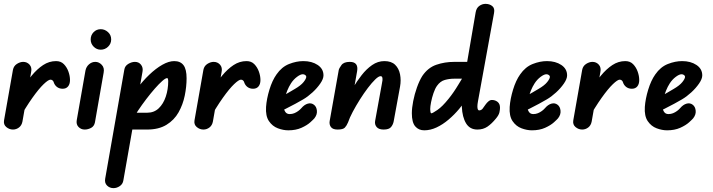

<svg xmlns="http://www.w3.org/2000/svg" viewBox="-25 -670 3688 993"><path d="M299 -211Q282 -211 270 -220Q258 -229 253 -244Q252 -249 247.5 -253.5Q243 -258 236 -258Q225 -258 200.5 -234.5Q176 -211 142.5 -164Q109 -117 69 -46L79 -201Q110 -244 138.5 -278.5Q167 -313 198 -333.5Q229 -354 265 -354Q290 -354 305.5 -338Q321 -322 329 -299.5Q337 -277 337 -256Q337 -235 327 -223Q317 -211 299 -211ZM42 0Q23 0 7.5 -13Q-8 -26 -4 -48L42 -309Q46 -329 62.5 -339.5Q79 -350 95 -350Q115 -350 128 -335.5Q141 -321 136 -297L91 -41Q87 -21 73 -10.5Q59 0 42 0Z M413 0Q394 0 381 -13.5Q368 -27 372 -49L417 -305Q421 -325 435.5 -337.5Q450 -350 468 -350Q487 -350 501.5 -334.5Q516 -319 511 -294L466 -37Q462 -17 446 -8.5Q430 0 413 0ZM496 -413Q475 -413 459.5 -428.5Q444 -444 444 -466Q444 -488 459 -503.5Q474 -519 496 -519Q517 -519 533.5 -504Q550 -489 550 -466Q550 -444 534 -428.5Q518 -413 496 -413Z M562 303Q542 303 528.5 289.5Q515 276 519 254L618 -310Q621 -329 638.5 -339.5Q656 -350 673 -350Q693 -350 704.5 -335Q716 -320 712 -299L613 263Q610 282 594.5 292.5Q579 303 562 303ZM940 -265Q940 -222 930.5 -175.5Q921 -129 898.5 -89Q876 -49 836 -24.5Q796 0 736 0H629V-87H736Q772 -87 796 -110Q820 -133 832.5 -170.5Q845 -208 845 -251Q845 -255 844 -260.5Q843 -266 839 -266Q831 -266 814 -251Q797 -236 775.5 -211.5Q754 -187 731.5 -157.5Q709 -128 689 -98Q669 -68 656 -42H604Q611 -83 632 -126.5Q653 -170 683 -210.5Q713 -251 747 -283.5Q781 -316 814.5 -335Q848 -354 876 -354Q908 -354 924 -333Q940 -312 940 -265Z M1284 -211Q1267 -211 1255 -220Q1243 -229 1238 -244Q1237 -249 1232.5 -253.5Q1228 -258 1221 -258Q1210 -258 1185.5 -234.5Q1161 -211 1127.5 -164Q1094 -117 1054 -46L1064 -201Q1095 -244 1123.5 -278.5Q1152 -313 1183 -333.5Q1214 -354 1250 -354Q1275 -354 1290.5 -338Q1306 -322 1314 -299.5Q1322 -277 1322 -256Q1322 -235 1312 -223Q1302 -211 1284 -211ZM1027 0Q1008 0 992.5 -13Q977 -26 981 -48L1027 -309Q1031 -329 1047.5 -339.5Q1064 -350 1080 -350Q1100 -350 1113 -335.5Q1126 -321 1121 -297L1076 -41Q1072 -21 1058 -10.5Q1044 0 1027 0Z M1466 4Q1440 4 1412 -6.5Q1384 -17 1366 -43.5Q1348 -70 1351 -117Q1354 -159 1368.5 -206.5Q1383 -254 1405 -285Q1432 -324 1470 -339Q1508 -354 1544 -354Q1588 -354 1618 -334Q1648 -314 1648 -280Q1648 -262 1631.5 -238Q1615 -214 1591 -192Q1567 -170 1543 -156Q1526 -146 1503 -133.5Q1480 -121 1453 -107.5Q1426 -94 1396 -80L1408 -157Q1417 -162 1433.5 -171.5Q1450 -181 1468.5 -191.5Q1487 -202 1500 -210Q1531 -228 1545 -245.5Q1559 -263 1559 -273Q1559 -278 1553.5 -282Q1548 -286 1541 -286Q1529 -286 1511 -272.5Q1493 -259 1480 -239Q1469 -222 1460.5 -201Q1452 -180 1447 -158.5Q1442 -137 1442 -118Q1442 -106 1449.5 -93Q1457 -80 1473 -80Q1486 -80 1497 -84.5Q1508 -89 1517.5 -96Q1527 -103 1533 -110Q1549 -129 1567 -134Q1585 -139 1599 -128Q1612 -118 1614 -97.5Q1616 -77 1601 -58Q1597 -53 1580 -37.5Q1563 -22 1534 -9Q1505 4 1466 4Z M1959 0Q1934 0 1923 -13Q1912 -26 1915 -44L1949 -231Q1952 -244 1953 -254Q1954 -264 1952 -270Q1950 -276 1943 -276Q1933 -276 1915.5 -259Q1898 -242 1877.5 -215Q1857 -188 1836.5 -155.5Q1816 -123 1799.5 -92Q1783 -61 1775 -37L1764 -155Q1780 -182 1800.5 -216Q1821 -250 1845.5 -281.5Q1870 -313 1899.5 -333.5Q1929 -354 1963 -354Q1999 -354 2018.5 -335Q2038 -316 2044 -285.5Q2050 -255 2044 -222L2011 -42Q2008 -26 1997.5 -13Q1987 0 1959 0ZM1721 0Q1696 0 1686.5 -13Q1677 -26 1680 -44L1727 -308Q1729 -317 1741 -333.5Q1753 -350 1784 -350Q1830 -350 1822 -302L1775 -37Q1768 -20 1758.5 -10Q1749 0 1721 0Z M2444 0Q2405 0 2385.5 -32Q2366 -64 2363.5 -118Q2361 -172 2372 -238L2435 -606Q2439 -629 2454 -639.5Q2469 -650 2486 -650Q2507 -650 2521 -638.5Q2535 -627 2530 -602L2447 -146Q2444 -130 2444 -119.5Q2444 -109 2446.5 -104Q2449 -99 2453 -99Q2459 -99 2464 -102Q2469 -105 2471 -108L2486 -129Q2493 -139 2501.5 -146Q2510 -153 2519 -153Q2536 -153 2548.5 -143Q2561 -133 2561 -113Q2561 -103 2558 -89Q2555 -75 2540 -57Q2518 -30 2496 -15Q2474 0 2444 0ZM2169 4Q2140 4 2122.5 -16.5Q2105 -37 2105 -84Q2105 -111 2112 -147Q2119 -183 2131.5 -218Q2144 -253 2159 -277Q2188 -320 2231.5 -335Q2275 -350 2324 -350H2440L2420 -263H2323Q2299 -263 2275.5 -256.5Q2252 -250 2235 -226Q2225 -212 2217 -188.5Q2209 -165 2204.5 -142Q2200 -119 2200 -106Q2200 -102 2201 -93Q2202 -84 2206 -84Q2212 -84 2237.5 -101.5Q2263 -119 2295 -159Q2321 -191 2345.5 -232Q2370 -273 2391 -307H2470Q2460 -273 2439 -235.5Q2418 -198 2393.5 -164Q2369 -130 2350 -107Q2325 -77 2295 -51.5Q2265 -26 2233 -11Q2201 4 2169 4Z M2726 4Q2700 4 2672 -6.5Q2644 -17 2626 -43.5Q2608 -70 2611 -117Q2614 -159 2628.5 -206.5Q2643 -254 2665 -285Q2692 -324 2730 -339Q2768 -354 2804 -354Q2848 -354 2878 -334Q2908 -314 2908 -280Q2908 -262 2891.5 -238Q2875 -214 2851 -192Q2827 -170 2803 -156Q2786 -146 2763 -133.5Q2740 -121 2713 -107.5Q2686 -94 2656 -80L2668 -157Q2677 -162 2693.5 -171.5Q2710 -181 2728.5 -191.5Q2747 -202 2760 -210Q2791 -228 2805 -245.5Q2819 -263 2819 -273Q2819 -278 2813.5 -282Q2808 -286 2801 -286Q2789 -286 2771 -272.5Q2753 -259 2740 -239Q2729 -222 2720.5 -201Q2712 -180 2707 -158.5Q2702 -137 2702 -118Q2702 -106 2709.5 -93Q2717 -80 2733 -80Q2746 -80 2757 -84.5Q2768 -89 2777.5 -96Q2787 -103 2793 -110Q2809 -129 2827 -134Q2845 -139 2859 -128Q2872 -118 2874 -97.5Q2876 -77 2861 -58Q2857 -53 2840 -37.5Q2823 -22 2794 -9Q2765 4 2726 4Z M3243 -211Q3226 -211 3214 -220Q3202 -229 3197 -244Q3196 -249 3191.5 -253.5Q3187 -258 3180 -258Q3169 -258 3144.5 -234.5Q3120 -211 3086.5 -164Q3053 -117 3013 -46L3023 -201Q3054 -244 3082.5 -278.5Q3111 -313 3142 -333.5Q3173 -354 3209 -354Q3234 -354 3249.5 -338Q3265 -322 3273 -299.5Q3281 -277 3281 -256Q3281 -235 3271 -223Q3261 -211 3243 -211ZM2986 0Q2967 0 2951.5 -13Q2936 -26 2940 -48L2986 -309Q2990 -329 3006.5 -339.5Q3023 -350 3039 -350Q3059 -350 3072 -335.5Q3085 -321 3080 -297L3035 -41Q3031 -21 3017 -10.5Q3003 0 2986 0Z M3425 4Q3399 4 3371 -6.5Q3343 -17 3325 -43.5Q3307 -70 3310 -117Q3313 -159 3327.5 -206.5Q3342 -254 3364 -285Q3391 -324 3429 -339Q3467 -354 3503 -354Q3547 -354 3577 -334Q3607 -314 3607 -280Q3607 -262 3590.5 -238Q3574 -214 3550 -192Q3526 -170 3502 -156Q3485 -146 3462 -133.5Q3439 -121 3412 -107.5Q3385 -94 3355 -80L3367 -157Q3376 -162 3392.5 -171.5Q3409 -181 3427.5 -191.5Q3446 -202 3459 -210Q3490 -228 3504 -245.5Q3518 -263 3518 -273Q3518 -278 3512.5 -282Q3507 -286 3500 -286Q3488 -286 3470 -272.5Q3452 -259 3439 -239Q3428 -222 3419.5 -201Q3411 -180 3406 -158.5Q3401 -137 3401 -118Q3401 -106 3408.5 -93Q3416 -80 3432 -80Q3445 -80 3456 -84.5Q3467 -89 3476.5 -96Q3486 -103 3492 -110Q3508 -129 3526 -134Q3544 -139 3558 -128Q3571 -118 3573 -97.5Q3575 -77 3560 -58Q3556 -53 3539 -37.5Q3522 -22 3493 -9Q3464 4 3425 4Z"/></svg>

Font: Edu QLD Beginners
Style: Regular
Weight: 400
Designer: Tina and Corey Anderson
Foundry: Google for Education
Version: Version 1.001